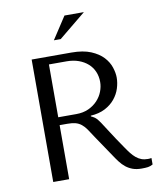

<svg xmlns="http://www.w3.org/2000/svg" viewBox="-98 -990 914 1081"><g transform="rotate(-10 359.0 -450.0)"><path d="M120 -700V0H211V-309H255Q283 -309 301.5 -304Q320 -299 335 -287Q350 -275 363 -256Q376 -237 394 -209L473 -92Q488 -69 502.5 -50Q517 -31 534 -17.5Q551 -4 572.5 4Q594 12 624 12Q646 12 660 10Q674 8 688 0V-37Q683 -36 678 -35.5Q673 -35 668 -35Q647 -35 631 -41Q615 -47 601 -58.5Q587 -70 574 -86.5Q561 -103 547 -124Q505 -185 482 -221.5Q459 -258 445.5 -278Q432 -298 423.5 -307Q415 -316 403 -322L393 -327V-331Q441 -334 475.5 -352Q510 -370 532 -397Q554 -424 564 -455.5Q574 -487 574 -517Q574 -544 563.5 -576Q553 -608 527.5 -635.5Q502 -663 458 -681.5Q414 -700 347 -700ZM211 -656H312Q350 -656 380.5 -645Q411 -634 433 -614.5Q455 -595 466.5 -568Q478 -541 478 -509Q478 -482 467.5 -454.5Q457 -427 436 -404.5Q415 -382 384.5 -368Q354 -354 314 -354H211ZM345 -912H456L301 -785H262Z"/></g></svg>

Font: Tenor Sans
Style: Regular
Weight: 400
Designer: Denis Masharov
Foundry: Denis Masharov
Version: Version 1.1